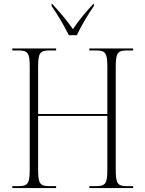

<svg xmlns="http://www.w3.org/2000/svg" viewBox="-20 -962 744 982"><path d="M332 -782H373C394 -827 432 -892 460 -931V-942H457C416 -897 383 -858 353 -813C322 -858 288 -897 247 -942H244V-931C272 -892 310 -827 332 -782ZM43 0H267V-10H233C184 -10 175 -23 175 -95V-369H529V-95C529 -23 520 -10 470 -10H437V0H661V-10H630C581 -10 572 -23 572 -95V-620C572 -691 581 -704 630 -704H661V-714H437V-704H470C520 -704 529 -691 529 -619V-379H175V-619C175 -691 184 -704 233 -704H267V-714H43V-704H73C123 -704 132 -691 132 -620V-95C132 -23 123 -10 73 -10H43Z"/></svg>

Font: Noto Serif Display SemiCondensed ExtraLight
Style: Regular
Weight: 200
Width: 4
Designer: Monotype Design Team
Foundry: Monotype Imaging Inc.
Version: Version 2.009